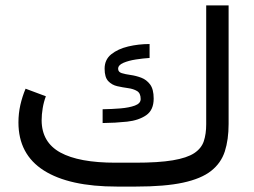

<svg xmlns="http://www.w3.org/2000/svg" viewBox="-20 -687 934 707"><path d="M477.5 -87.9Q564 -87.9 616.2 -96.7Q668.5 -105.5 695.1 -123Q721.7 -140.6 730.5 -167.2Q739.3 -193.8 739.3 -229.5V-667H821.8V-230.5Q821.8 -172.9 807.9 -129.6Q793.9 -86.4 757.3 -57.6Q720.7 -28.8 653.8 -14.4Q586.9 0 481 0H410.2Q234.9 0 141.4 -59.3Q47.9 -118.7 47.9 -236.3Q47.9 -269 54.9 -300.3Q62 -331.5 74.2 -360.4L148.9 -332.5Q141.1 -312 137.2 -288.6Q133.3 -265.1 133.3 -243.7Q133.8 -163.1 202.1 -125.5Q270.5 -87.9 405.3 -87.9ZM357.9 -284.7Q391.1 -285.2 423.3 -287.8Q455.6 -290.5 476.8 -298.3Q498 -306.2 498 -322.3Q498 -343.8 484.6 -351.8Q471.2 -359.9 451.4 -362.5Q431.6 -365.2 411.9 -369.6Q392.1 -374 378.7 -388.2Q365.2 -402.3 365.2 -434.1Q365.2 -467.3 389.6 -487.1Q414.1 -506.8 452.1 -515.9Q490.2 -524.9 530.8 -524.9V-473.6Q507.3 -472.2 480.5 -468Q453.6 -463.9 434.3 -455.6Q415 -447.3 415 -433.6Q415 -421.9 428.2 -417.7Q441.4 -413.6 460.9 -410.9Q480.5 -408.2 500 -400.9Q519.5 -393.6 532.7 -376Q545.9 -358.4 545.9 -324.2Q545.9 -281.7 518.3 -262.7Q490.7 -243.7 447.8 -239Q404.8 -234.4 357.9 -233.9Z"/></svg>

Font: Vazir
Style: Regular
Weight: 400
Designer: Saber Rastikerdar
Foundry: Saber Rastikerdar
Version: Version 30.0.0